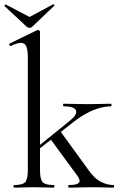

<svg xmlns="http://www.w3.org/2000/svg" viewBox="-39 -863 550 883"><path d="M26 0Q23 0 23 -6Q23 -12 26 -12Q65 -12 77 -25.5Q89 -39 89 -81V-598Q89 -633 82 -649.5Q75 -666 57 -666Q42 -666 11 -652Q7 -650 4.5 -656Q2 -662 6 -663L131 -724Q134 -725 136 -725Q139 -725 142 -722.5Q145 -720 145 -717V-81Q145 -39 157 -25.5Q169 -12 208 -12Q211 -12 211 -6Q211 0 208 0Q190 0 167 -1Q144 -2 117 -2Q91 -2 67 -1Q43 0 26 0ZM277 0Q275 0 275 -6Q275 -12 277 -12Q313 -12 323 -21.5Q333 -31 318 -53L191 -226L238 -260L368 -81Q395 -42 424.5 -27Q454 -12 483 -12Q486 -12 486 -6Q486 0 483 0Q465 0 442 -1Q419 -2 392 -2Q354 -2 327 -1Q300 0 277 0ZM127 -167 123 -179 279 -305Q318 -336 310.5 -355Q303 -374 254 -374Q251 -374 251 -380Q251 -386 254 -386Q278 -386 302.5 -385Q327 -384 368 -384Q406 -384 428.5 -385Q451 -386 471 -386Q474 -386 474 -380Q474 -374 471 -374Q448 -374 420 -366.5Q392 -359 361.5 -343Q331 -327 299 -302ZM85 -739 -18 -835Q-20 -837 -16.5 -840Q-13 -843 -12 -842L97 -785L205 -843Q207 -844 210 -841Q213 -838 210 -836L108 -739Q104 -735 97 -735Q90 -735 85 -739Z"/></svg>

Font: Cormorant Garamond Light
Style: Regular
Weight: 400
Version: Version 4.001